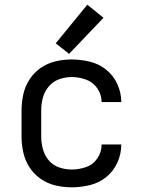

<svg xmlns="http://www.w3.org/2000/svg" viewBox="-20 -792 616 820"><path d="M275 -562 422 -716 353 -772 218 -607ZM286 8Q325 8 364 -1.5Q403 -11 434 -36Q465 -61 481.5 -98Q498 -135 498 -175H414Q414 -143 396 -116Q378 -89 347.5 -78.5Q317 -68 286 -68Q259 -68 232.5 -77Q206 -86 188 -107.5Q170 -129 163 -156Q156 -183 156 -210V-320Q156 -348 163 -374.5Q170 -401 188 -422.5Q206 -444 232.5 -453.5Q259 -463 286 -463Q317 -463 347.5 -452Q378 -441 396 -414Q414 -387 414 -356H498Q498 -395 481.5 -432Q465 -469 434 -494Q403 -519 364 -528.5Q325 -538 286 -538Q251 -538 217 -530Q183 -522 154 -502Q125 -482 106 -452.5Q87 -423 79.5 -389Q72 -355 72 -320V-210Q72 -175 79.5 -141Q87 -107 106 -77.5Q125 -48 154 -28Q183 -8 217 0Q251 8 286 8Z"/></svg>

Font: Iosevka SS01 Extended
Style: Regular
Weight: 400
Width: 7
Monospace: yes
Designer: Belleve Invis
Foundry: Belleve Invis
Version: Version 3.4.7; ttfautohint (v1.8.3)